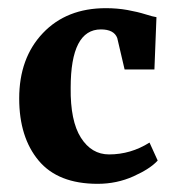

<svg xmlns="http://www.w3.org/2000/svg" viewBox="-20 -442 424 470"><path d="M27 -201Q27 -300 85 -361Q143 -422 239 -422Q267 -422 292 -417.5Q317 -413 336 -407Q355 -401 363 -400L358 -272H285L267 -349Q259 -370 227 -370Q153 -370 153 -227Q152 -146 178 -105Q204 -64 247 -64Q300 -64 346 -93L366 -49Q348 -29 307 -10.5Q266 8 219 8Q122 8 74.5 -49Q27 -106 27 -201Z"/></svg>

Font: Aikya
Style: Bold
Weight: 700
Designer: Neelakash Kshetrimayum (Latin subset based on Merriweather by Eben Sorkin)
Foundry: Brand New Type
Version: Version 1.00 b005